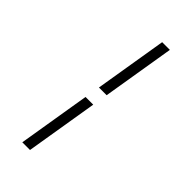

<svg xmlns="http://www.w3.org/2000/svg" viewBox="-297 -887 1093 1093"><g transform="rotate(45 250.0 -340.0)"><path d="M227 -386 299 -823H361L289 -386ZM139 143 211 -294H273L201 143Z"/></g></svg>

Font: Iosevka Term Curly Light
Style: Italic
Weight: 300
Italic angle: -9°
Designer: Belleve Invis
Foundry: Belleve Invis
Version: Version 32.3.0